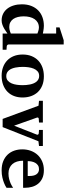

<svg xmlns="http://www.w3.org/2000/svg" viewBox="748 -1528 792 2328"><g transform="rotate(90 1144.0 -364.0)"><path d="M386.2 -421.9Q374.5 -426.8 361.8 -430.7Q351.1 -434.1 338.6 -437Q326.2 -439.9 314.9 -439.9Q280.3 -439.9 254.4 -425.8Q228.5 -411.6 211.7 -386.7Q194.8 -361.8 186.5 -328.1Q178.2 -294.4 178.2 -255.9Q178.2 -216.3 186.3 -184.1Q194.3 -151.9 210.4 -128.7Q226.6 -105.5 251 -92.8Q275.4 -80.1 308.1 -80.1Q321.8 -80.1 335.7 -82.8Q349.6 -85.4 360.8 -89.4Q374 -93.8 386.2 -99.1ZM386.2 0V-58.1Q380.4 -55.2 365.2 -43.7Q350.1 -32.2 328.6 -19.8Q307.1 -7.3 281.2 2.4Q255.4 12.2 228 12.2Q182.1 12.2 145.8 -6.3Q109.4 -24.9 84.2 -57.6Q59.1 -90.3 45.7 -135.3Q32.2 -180.2 32.2 -232.9Q32.2 -297.4 51.8 -347.2Q71.3 -397 106 -430.9Q140.6 -464.8 188.5 -482.4Q236.3 -500 293 -500Q307.1 -500 323.5 -498Q339.8 -496.1 354 -493.7Q370.1 -491.2 386.2 -487.8V-648.9H312V-689.9L467.8 -740.2H519V-73.2Q519 -64 525.4 -57.4Q531.7 -50.8 541 -49.8L583 -46.9V0Z M1012.7 -242.2Q1012.7 -263.2 1010.7 -286.4Q1008.8 -309.6 1004.2 -332Q999.5 -354.5 991.2 -374.5Q982.9 -394.5 970.5 -409.7Q958 -424.8 940.9 -433.8Q923.8 -442.9 900.9 -442.9Q867.2 -442.9 845.7 -424.3Q824.2 -405.8 812.3 -376.7Q800.3 -347.7 795.7 -313Q791 -278.3 791 -246.1Q791 -224.6 792.7 -201.2Q794.4 -177.7 799.1 -155.3Q803.7 -132.8 811.5 -112.8Q819.3 -92.8 831.8 -77.4Q844.2 -62 861.3 -53Q878.4 -43.9 901.9 -43.9Q936 -43.9 957.5 -62.3Q979 -80.6 991.2 -109.4Q1003.4 -138.2 1008.1 -173.3Q1012.7 -208.5 1012.7 -242.2ZM1162.1 -241.2Q1162.1 -185.1 1144.3 -138.4Q1126.5 -91.8 1092.3 -58.3Q1058.1 -24.9 1009 -6.3Q960 12.2 897.9 12.2Q840.8 12.2 793.7 -5.4Q746.6 -22.9 712.6 -55.7Q678.7 -88.4 659.9 -135.5Q641.1 -182.6 641.1 -242.2Q641.1 -303.7 660.6 -351.6Q680.2 -399.4 715.1 -432.4Q750 -465.3 798.3 -482.7Q846.7 -500 904.8 -500Q966.8 -500 1014.6 -481Q1062.5 -461.9 1095.2 -427.5Q1127.9 -393.1 1145 -345.7Q1162.1 -298.3 1162.1 -241.2Z M1692.9 -434.1 1521 0H1421.9L1261.7 -435.1L1202.6 -440.9V-487.8H1465.8V-440.9L1419.9 -438Q1410.6 -437 1406.7 -430.7Q1402.8 -424.3 1405.8 -416L1503.9 -139.2L1612.8 -416Q1615.7 -423.3 1610.8 -430.2Q1606 -437 1597.7 -438L1555.7 -440.9V-487.8H1750V-440.9Z M2113.8 -326.2Q2113.8 -350.1 2109.4 -371.1Q2105 -392.1 2095 -407.5Q2085 -422.9 2069.3 -431.9Q2053.7 -440.9 2031.7 -440.9Q2003.9 -440.9 1985.1 -428.5Q1966.3 -416 1954.8 -396.2Q1943.4 -376.5 1938.5 -352.1Q1933.6 -327.6 1933.6 -304.2H2113.8ZM2256.8 -46.9Q2231 -29.8 2198.7 -17.1Q2170.9 -5.9 2132.3 3.2Q2093.8 12.2 2045.9 12.2Q1981.9 12.2 1934.3 -7.3Q1886.7 -26.9 1854.7 -60.8Q1822.8 -94.7 1806.9 -140.1Q1791 -185.5 1791 -237.8Q1791 -294.4 1808.8 -342.5Q1826.7 -390.6 1859.6 -425.5Q1892.6 -460.4 1939.2 -480.2Q1985.8 -500 2043 -500Q2101.6 -500 2142.3 -480.7Q2183.1 -461.4 2208.5 -429.4Q2233.9 -397.5 2245.4 -356.4Q2256.8 -315.4 2256.8 -272V-248H1928.7Q1928.7 -207 1939 -174.3Q1949.2 -141.6 1969 -118.7Q1988.8 -95.7 2017.6 -83.3Q2046.4 -70.8 2083 -70.8Q2121.1 -70.8 2152.6 -79.3Q2184.1 -87.9 2207.5 -98.6Q2234.4 -111.3 2256.8 -127Z"/></g></svg>

Font: Charis SIL Phon
Style: Bold
Weight: 700
Foundry: SIL International
Version: Version 5.000